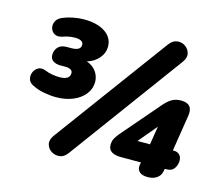

<svg xmlns="http://www.w3.org/2000/svg" viewBox="-104 -857 1143 1006"><g transform="rotate(15 467.0 -353.5)"><path d="M200 -276Q168 -276 133.5 -282.5Q99 -289 70 -304Q49 -314 44 -332.5Q39 -351 46.5 -369.5Q54 -388 71 -397Q88 -406 111 -397Q130 -389 151.5 -385.5Q173 -382 190 -382Q245 -382 246 -417Q247 -443 204 -443H179Q155 -443 139.5 -453.5Q124 -464 124 -485Q124 -511 140 -528Q156 -545 186 -545H211Q262 -545 262 -576Q262 -603 216 -603Q197 -603 180.5 -599.5Q164 -596 151 -591Q126 -583 109.5 -592Q93 -601 87.5 -619.5Q82 -638 91 -657Q100 -676 125 -686Q149 -696 178.5 -702Q208 -708 238 -708Q309 -708 351.5 -680Q394 -652 395 -605Q396 -569 372 -540Q348 -511 308 -499Q340 -488 358.5 -463.5Q377 -439 378 -407Q378 -369 355 -339.5Q332 -310 291.5 -293Q251 -276 200 -276ZM341 -11Q322 15 297.5 17.5Q273 20 253 7Q233 -6 227.5 -29Q222 -52 242 -79L695 -694Q714 -720 738.5 -723Q763 -726 782.5 -712.5Q802 -699 807.5 -676Q813 -653 793 -626ZM772 4Q741 4 727 -9.5Q713 -23 716 -46L719 -61H608Q578 -61 559.5 -72.5Q541 -84 541 -109Q541 -131 550.5 -146.5Q560 -162 569 -173L748 -381Q769 -405 789.5 -417Q810 -429 839 -429Q906 -429 895 -361L864 -165H873Q888 -165 900 -154Q912 -143 912 -122Q912 -99 899 -80Q886 -61 858 -61H848L845 -46Q841 -24 822 -10Q803 4 772 4ZM740 -165 756 -265 672 -165Z"/></g></svg>

Font: Nunito Black
Style: Italic
Weight: 900
Italic angle: -9°
Designer: Vernon Adams
Foundry: Vernon Adams
Version: Version 3.601; ttfautohint (v1.8.2.53-6de2)